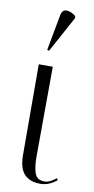

<svg xmlns="http://www.w3.org/2000/svg" viewBox="-92 -843 435 891"><g transform="rotate(10 125.5 -397.5)"><path d="M165 9Q117 9 90.5 -18.5Q64 -46 64 -110L63 -536H129L127 -112Q127 -62 137.5 -33.5Q148 -5 182 -5Q198 -5 211.5 -12.5Q225 -20 238 -30L243 -22Q230 -10 210 -0.5Q190 9 165 9ZM99 -606 90 -609 121 -776Q126 -805 148 -804Q170 -803 191 -785V-775Z"/></g></svg>

Font: Noto Serif Display SemiCondensed Light
Style: Regular
Weight: 300
Width: 4
Designer: Monotype Design Team
Foundry: Monotype Imaging Inc.
Version: Version 2.009